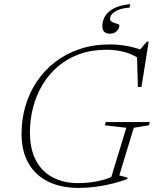

<svg xmlns="http://www.w3.org/2000/svg" viewBox="-20 -910 758 940"><path d="M363 -13.5Q391.5 -13.5 422 -17Q452.5 -20.5 483 -28.8Q513.5 -37 541.5 -51L519.5 -26L598.5 -284.5L493 -296.5L498 -312.5H714L708.5 -296.5L635 -284.5L564 -51.5L605 -40L602.5 -33Q568 -20.5 529 -10.8Q490 -1 448.8 4.5Q407.5 10 364.5 10Q278.5 10 216 -20.8Q153.5 -51.5 119.5 -110.5Q85.5 -169.5 85.5 -255Q85.5 -325 104.2 -389.8Q123 -454.5 159.5 -509.5Q196 -564.5 248.8 -605.5Q301.5 -646.5 369 -669.5Q436.5 -692.5 517.5 -692.5Q550 -692.5 579.8 -688.5Q609.5 -684.5 637 -677Q664.5 -669.5 688.5 -659H659L698.5 -706H708L672.5 -484H655L650.5 -650.5L679 -609Q640.5 -641 595.2 -653.8Q550 -666.5 501 -666.5Q428 -666.5 368.2 -644.8Q308.5 -623 263.5 -584.5Q218.5 -546 188 -494.8Q157.5 -443.5 142 -384.2Q126.5 -325 126.5 -262.5Q126.5 -180 156 -124.5Q185.5 -69 238.8 -41.2Q292 -13.5 363 -13.5ZM564.5 -786Q564.5 -770.5 551.8 -757.8Q539 -745 516.5 -745Q500.5 -745 490.8 -754Q481 -763 481 -782.5Q481 -805 492.5 -827.2Q504 -849.5 533.5 -866.8Q563 -884 617.5 -890L614.5 -873Q577 -869.5 556.2 -860.2Q535.5 -851 527.2 -839.8Q519 -828.5 519 -818.5Q519 -807 530.5 -801.8Q542 -796.5 553.2 -793.5Q564.5 -790.5 564.5 -786Z"/></svg>

Font: Newsreader ExtraLight
Style: Italic
Weight: 250
Italic angle: -17°
Designer: Hugues Gentile
Foundry: Production Type
Version: Version 1.003